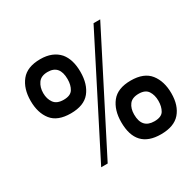

<svg xmlns="http://www.w3.org/2000/svg" viewBox="-140 -748 937 926"><g transform="rotate(-30 328.5 -284.5)"><path d="M210 22.5H173.8L489.3 -597.7H526.4ZM503.9 29.3Q366.2 29.3 366.2 -117.2Q366.2 -184.6 399.4 -226.6Q432.6 -268.6 505.9 -268.6Q579.1 -268.6 612.3 -226.6Q645.5 -184.6 645.5 -117.2Q645.5 -49.8 611.3 -10.3Q577.1 29.3 503.9 29.3ZM179.7 -576.2Q248 -576.2 285.2 -534.2Q317.4 -495.1 317.4 -426.3Q317.4 -357.4 284.2 -316.4Q251 -275.4 177.7 -275.4Q104.5 -275.4 71.8 -316.4Q39.1 -357.4 39.1 -424.8Q39.1 -492.2 72.8 -534.2Q106.4 -576.2 179.7 -576.2ZM438.5 -118.2Q438.5 -41 507.8 -41Q546.9 -41 560.1 -63Q573.2 -85 573.2 -117.2Q573.2 -149.4 558.6 -171.9Q543.9 -194.3 507.3 -194.3Q470.7 -194.3 454.6 -172.9Q438.5 -151.4 438.5 -118.2ZM246.1 -426.8Q246.1 -504.9 179.7 -504.9Q142.6 -504.9 126.5 -481.9Q110.4 -459 110.4 -426.8Q110.4 -394.5 126.5 -372.1Q142.6 -349.6 180.7 -349.6Q218.8 -349.6 232.4 -371.6Q246.1 -393.6 246.1 -426.8Z"/></g></svg>

Font: RIT TN Joy
Style: Extra Bold
Weight: 800
Designer: Hussain K H
Foundry: Rachana Institute of Typography
Version: 1.6.2